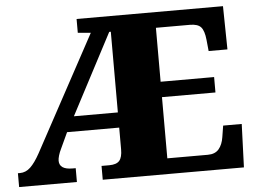

<svg xmlns="http://www.w3.org/2000/svg" viewBox="-51 -779 1126 844"><g transform="rotate(-5 512.0 -357.0)"><path d="M0 0V-61H9Q35 -61 55.5 -80.5Q76 -100 98 -140L373 -648L316 -653V-714H962L965 -523H882L877 -573Q873 -613 859 -629Q845 -645 810 -645H660V-407H896V-339H660V-69H839Q871 -69 887.5 -88.5Q904 -108 909 -141L917 -191H999L992 0H369V-61H403Q435 -61 448 -76Q461 -91 461 -126V-222H231L199 -153Q191 -137 187 -123Q183 -109 183 -100Q183 -61 241 -61H255V0ZM267 -289H461V-645H454Z"/></g></svg>

Font: Noto Serif Tamil Black
Style: Regular
Weight: 900
Designer: Indian Type Foundry, Tom Grace, and the Monotype Design Team
Foundry: Monotype Imaging Inc.
Version: Version 2.004; ttfautohint (v1.8.4.7-5d5b)